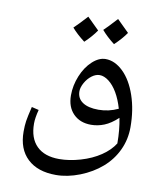

<svg xmlns="http://www.w3.org/2000/svg" viewBox="-102 -719 965 1141"><g transform="rotate(10 380.5 -148.5)"><path d="M641.1 91.8Q641.1 8.8 627 -60.1Q585.4 -21.5 546.6 -5.9Q507.8 9.8 466.8 9.8Q400.4 9.8 360.1 -31.2Q319.8 -72.3 319.8 -142.1Q319.8 -202.1 343.5 -260Q367.2 -317.9 406.5 -354Q445.8 -390.1 485.8 -390.1Q542 -390.1 592.3 -341.3Q642.6 -292.5 671.9 -206.3Q701.2 -120.1 701.2 -16.1Q701.2 57.6 671.1 121.8Q641.1 186 586.2 233.9Q531.2 281.7 457 310.8Q382.8 339.8 313 339.8Q203.1 339.8 141.6 282Q80.1 224.1 80.1 119.1Q80.1 82.5 84.2 54.9Q88.4 27.3 103 -33.2L146 -22.9Q132.8 27.3 132.8 61Q132.8 149.4 180.2 196.3Q227.5 243.2 315.9 243.2Q377 243.2 444.6 223.4Q512.2 203.6 563 169.4Q613.8 135.3 641.1 91.8ZM495.1 -85.9Q557.1 -85.9 613.8 -112.8Q598.1 -167 575 -206.5Q551.8 -246.1 523.2 -268.1Q494.6 -290 467.8 -290Q444.3 -290 420.7 -272.5Q397 -254.9 381.1 -226.6Q365.2 -198.2 365.2 -174.8Q365.2 -131.8 399.2 -108.9Q433.1 -85.9 495.1 -85.9ZM412.1 -549.3Q385.3 -509.8 342.3 -469.2Q293.9 -506.3 264.2 -541Q287.1 -562 340.3 -620.1Q350.6 -608.9 412.1 -549.3ZM589.4 -565.9Q563 -527.3 519 -485.8Q473.1 -521 441.4 -558.1Q461.9 -576.7 517.1 -637.2Q527.8 -625.5 589.4 -565.9Z"/></g></svg>

Font: Droid Arabic Naskh Colored
Style: Regular
Weight: 400
Designer: Pascal Zoghbi
Foundry: Ascender Corporation
Version: Version 1.00